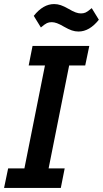

<svg xmlns="http://www.w3.org/2000/svg" viewBox="-23 -924 506 944"><path d="M-3 0 17 -96H97L198 -602H118L137 -698H416L396 -602H317L216 -96H295L276 0ZM363 -769Q346 -769 330 -774.5Q314 -780 293 -792Q271 -805 257 -810Q243 -815 231 -815Q218 -815 208 -810.5Q198 -806 178 -789L143 -846Q189 -904 243 -904Q260 -904 276 -898.5Q292 -893 313 -881Q335 -868 349 -863Q363 -858 375 -858Q388 -858 398 -862.5Q408 -867 428 -884L463 -827Q417 -769 363 -769Z"/></svg>

Font: IBM Plex Sans Cond SmBld
Style: Italic
Weight: 600
Width: 3
Italic angle: -11°
Designer: Mike Abbink, Paul van der Laan, Pieter van Rosmalen
Foundry: Bold Monday
Version: Version 1.3